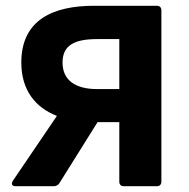

<svg xmlns="http://www.w3.org/2000/svg" viewBox="-20 -644 655 664"><path d="M304.7 -624C166 -624 53.7 -577.1 53.7 -427.7C53.7 -331.1 103.5 -271.5 176.8 -243.2L24.4 -18.6C17.6 -7.8 21.5 0 34.2 0H166C173.8 0 181.6 -3.9 185.5 -10.7L317.4 -221.7H392.6V-15.6C392.6 -5.9 398.4 0 408.2 0H522.5C532.2 0 538.1 -5.9 538.1 -15.6V-608.4C538.1 -618.2 532.2 -624 522.5 -624ZM392.6 -335.9H316.4C238.3 -335.9 196.3 -368.2 196.3 -427.7C196.3 -488.3 238.3 -508.8 316.4 -508.8H392.6Z"/></svg>

Font: Ed Sans Neue
Style: Bold
Weight: 700
Designer: Stephen Hutchings
Version: Version 1.004;PS 001.004;hotconv 1.0.88;makeotf.lib2.5.64775